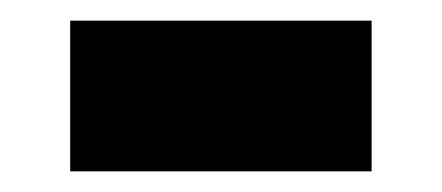

<svg xmlns="http://www.w3.org/2000/svg" viewBox="-20 -378 428 186"><path d="M48 -212V-358H340V-212Z"/></svg>

Font: MOST Montserrat ExtraBold
Style: Regular
Weight: 800
Designer: Julieta Ulanovsky
Foundry: Julieta Ulanovsky
Version: Version 8.000;March 11, 2024;FontCreator 15.0.0.2926 64-bit